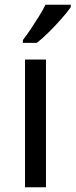

<svg xmlns="http://www.w3.org/2000/svg" viewBox="-20 -786 317 806"><path d="M173 0H85V-536H173ZM277 -756Q265 -738 240 -709.5Q215 -681 186.5 -652.5Q158 -624 134 -606H76V-618Q91 -637 108.5 -663Q126 -689 143 -716.5Q160 -744 171 -766H277Z"/></svg>

Font: Noto Sans Test
Style: Regular
Weight: 400
Version: Version 1.002; ttfautohint (v1.8.4.7-5d5b)